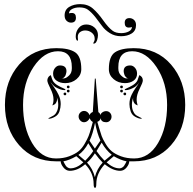

<svg xmlns="http://www.w3.org/2000/svg" viewBox="-20 -784 940 933"><path d="M394 -636Q380 -636 369 -628Q358 -620 358 -605Q358 -602 358.5 -597.5Q359 -593 359 -591Q359 -586 355 -586Q348 -592 348 -607Q348 -630 362 -647.5Q376 -665 399 -665Q422 -665 439 -650.5Q456 -636 456 -613Q456 -606 455 -602Q450 -572 435 -572Q432 -573 433.5 -575Q435 -577 438 -584Q441 -591 440 -597Q440 -614 426 -625Q412 -636 394 -636ZM641 -662Q641 -635 620 -621.5Q599 -608 568 -608Q538 -608 514 -623Q490 -638 476.5 -657Q463 -676 444 -700Q425 -724 407 -737Q392 -748 366 -748Q346 -748 331 -740.5Q316 -733 315 -719Q321 -721 329 -721Q349 -721 349 -698Q349 -674 325 -674Q313 -674 303.5 -683Q294 -692 294 -709Q294 -737 316.5 -750.5Q339 -764 370 -764Q407 -764 432 -742Q457 -720 482 -684.5Q507 -649 528 -634Q543 -623 569 -623Q590 -623 605.5 -631Q621 -639 621 -653Q614 -650 606 -650Q586 -650 586 -673Q586 -696 609 -696Q622 -696 631.5 -687Q641 -678 641 -662ZM591 -346Q586 -346 586 -348Q586 -351 597 -355.5Q608 -360 623.5 -369Q639 -378 647 -391L657 -419Q674 -411 674 -393Q674 -383 659 -353.5Q644 -324 644 -301Q644 -293 645.5 -285.5Q647 -278 648 -275L650 -272Q637 -275 632 -284Q628 -290 627 -296.5Q626 -303 627 -307L628 -311Q621 -295 621 -274Q621 -253 630 -238Q635 -228 645 -222Q655 -216 662 -213Q669 -210 669 -208Q669 -207 666 -207Q655 -207 638 -216Q621 -225 615 -243Q609 -262 609 -278Q609 -290 611.5 -301Q614 -312 619.5 -323.5Q625 -335 628.5 -340.5Q632 -346 640 -358Q648 -370 649 -371L658 -387Q649 -371 635 -361Q609 -346 591 -346ZM298 -348Q298 -346 293 -346Q275 -346 249 -361Q243 -365 237 -371.5Q231 -378 228 -382L226 -387Q227 -380 235 -371Q236 -370 244 -358Q252 -346 255.5 -340.5Q259 -335 264.5 -323.5Q270 -312 272.5 -301Q275 -290 275 -278Q275 -262 269 -243Q263 -225 246 -216Q229 -207 218 -207Q215 -207 215 -208Q215 -210 222 -213Q229 -216 239 -222Q249 -228 254 -238Q263 -253 263 -274Q263 -283 261.5 -292.5Q260 -302 258 -306L256 -311Q260 -297 252 -284Q250 -280 245.5 -277Q241 -274 238 -273L234 -272Q240 -283 240 -301Q240 -324 225 -353.5Q210 -383 210 -393Q210 -401 214 -407.5Q218 -414 222 -416L227 -419Q233 -398 237 -391Q245 -378 260.5 -369Q276 -360 287 -355.5Q298 -351 298 -348ZM351 -25Q316 -5 288 0Q288 1 293 10Q298 19 300.5 22.5Q303 26 309 30Q315 34 322 34Q353 34 385 5ZM496 -190Q472 -190 469 -210Q467 -197 453 -192Q454 -188 461.5 -162.5Q469 -137 474 -123Q479 -109 493 -85.5Q507 -62 523.5 -48.5Q540 -35 568 -24.5Q596 -14 632 -14Q704 -14 748 -89Q792 -164 792 -274Q792 -382 740.5 -458.5Q689 -535 622 -535Q555 -535 555 -458V-451Q555 -430 568 -417.5Q581 -405 590 -403.5Q599 -402 606 -402Q604 -402 600.5 -403Q597 -404 590.5 -411Q584 -418 582 -430Q581 -433 581 -438Q581 -466 613 -466Q626 -466 636 -454.5Q646 -443 646 -426Q646 -404 629 -392Q612 -380 587 -380Q555 -380 532 -399.5Q509 -419 509 -448Q509 -510 539 -530Q569 -550 630 -550Q742 -550 811 -470.5Q880 -391 880 -274Q880 -157 811 -78.5Q742 0 630 0H608Q608 14 595 30Q582 46 564 46Q528 46 489 14Q448 59 448 109Q448 129 442 129Q435 129 435 109Q435 57 394 14Q357 46 319 46Q301 46 288 29.5Q275 13 275 0H254Q142 0 73 -78.5Q4 -157 4 -274Q4 -391 73 -470.5Q142 -550 254 -550Q315 -550 345 -530Q375 -510 375 -448Q375 -419 352 -399.5Q329 -380 297 -380Q272 -380 255 -392Q238 -404 238 -426Q238 -443 248 -454.5Q258 -466 271 -466Q303 -466 303 -438Q303 -433 302 -430Q300 -418 294 -411Q288 -404 283 -403L278 -402Q285 -402 294 -403.5Q303 -405 316 -417.5Q329 -430 329 -451V-458Q329 -535 262 -535Q194 -535 143 -458.5Q92 -382 92 -274Q92 -164 136 -89Q180 -14 252 -14Q288 -14 316 -24.5Q344 -35 361 -48.5Q378 -62 391.5 -85.5Q405 -109 410.5 -123Q416 -137 423 -162Q430 -187 431 -191Q425 -195 422 -198Q420 -200 415 -210Q413 -202 405 -196Q397 -190 388 -190Q378 -190 370 -198.5Q362 -207 362 -218Q362 -229 370 -237Q378 -245 389 -245Q406 -245 416 -224Q417 -234 431 -240L441 -402H445L458 -239Q466 -235 468 -224Q469 -232 477.5 -238Q486 -244 496 -244Q507 -244 514.5 -236Q522 -228 522 -217Q522 -206 514.5 -198Q507 -190 496 -190ZM595 0Q565 -6 533 -25L498 5Q530 34 561 34Q568 34 574 30Q580 26 582.5 22.5Q585 19 590 10Q595 1 595 0ZM523 -32Q495 -54 474 -91L449 -50Q467 -24 488 -3ZM468 -101Q452 -135 442 -188Q431 -132 415 -100L441 -62ZM409 -88Q390 -52 361 -31L394 -3Q417 -26 433 -50ZM479 6Q460 -13 441 -39Q425 -13 403 6Q431 36 441 77Q451 36 479 6ZM289 -328Q289 -334 296 -334Q302 -334 302 -328Q302 -321 296 -321Q289 -321 289 -328ZM305 -342Q305 -348 312 -348Q318 -348 318 -342Q318 -335 312 -335Q305 -335 305 -342ZM305 -362Q305 -368 312 -368Q318 -368 318 -362Q318 -355 312 -355Q305 -355 305 -362ZM593 -328Q593 -321 587 -321Q580 -321 580 -328Q580 -334 587 -334Q593 -334 593 -328ZM577 -342Q577 -335 571 -335Q564 -335 564 -342Q564 -348 571 -348Q577 -348 577 -342ZM577 -362Q577 -355 571 -355Q564 -355 564 -362Q564 -368 571 -368Q577 -368 577 -362Z"/></svg>

Font: Pomorsky Unicode
Style: Medium
Weight: 500
Version: 1.1